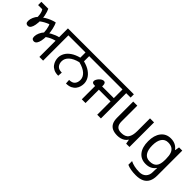

<svg xmlns="http://www.w3.org/2000/svg" viewBox="135 -1670 2959 2959"><g transform="rotate(45 1614.0 -191.0)"><path d="M572 0V-373L584 -356Q549 -348 518 -336Q487 -324 459.5 -308Q432 -292 406 -271L425 -305Q425 -248 416 -203.5Q407 -159 388.5 -133.5Q370 -108 341 -108Q320 -108 306 -120.5Q292 -133 292 -166Q292 -204 310.5 -246Q329 -288 356 -317Q355 -348 349.5 -380Q344 -412 335.5 -438.5Q327 -465 316 -478L348 -473Q315 -463 281 -447Q247 -431 219.5 -413Q192 -395 175 -379L189 -422Q189 -360 180.5 -312.5Q172 -265 153.5 -238.5Q135 -212 104 -212Q83 -212 69.5 -224.5Q56 -237 56 -271Q56 -308 74 -349.5Q92 -391 118 -419Q115 -482 101.5 -516Q88 -550 77 -558L120 -551H-7V-622H144Q154 -602 163.5 -572Q173 -542 179.5 -509Q186 -476 186 -445L173 -456Q185 -471 216.5 -490.5Q248 -510 290 -527.5Q332 -545 374 -554Q384 -537 393 -510.5Q402 -484 409 -453.5Q416 -423 420 -393Q424 -363 424 -339L407 -353Q425 -368 452 -383Q479 -398 513 -411.5Q547 -425 584 -433L572 -405V-622H749V-551H653V0Z M982 0Q923 0 884 -19Q845 -38 822.5 -68Q800 -98 790.5 -131.5Q781 -165 781 -194Q781 -245 807 -292.5Q833 -340 887.5 -378Q942 -416 1026 -438V-551H735V-622H1397V-551H1106V-438Q1191 -416 1245 -378Q1299 -340 1325 -292.5Q1351 -245 1351 -194Q1351 -165 1342 -131.5Q1333 -98 1310.5 -68Q1288 -38 1249 -19Q1210 0 1151 0L1146 -73Q1213 -73 1242 -107Q1271 -141 1271 -195Q1271 -257 1219 -305Q1167 -353 1066 -378Q965 -353 913 -305Q861 -257 861 -195Q861 -141 890.5 -107Q920 -73 987 -73Z M1496 0V-291H1478Q1450 -291 1438.5 -302Q1427 -313 1427 -329Q1427 -347 1437.5 -366.5Q1448 -386 1464.5 -403.5Q1481 -421 1499.5 -431.5Q1518 -442 1534 -442Q1558 -442 1567.5 -425.5Q1577 -409 1577 -387V-362H1832V-551H1383V-622H2009V-551H1913V0H1832V-291H1577V0Z M2535 -536V0H2463L2450 -71H2446Q2429 -43 2402 -25Q2375 -7 2343 1.5Q2311 10 2276 10Q2212 10 2168.5 -10.5Q2125 -31 2103 -74Q2081 -117 2081 -185V-536H2170V-191Q2170 -127 2199 -95Q2228 -63 2289 -63Q2378 -63 2412.5 -113Q2447 -163 2447 -257V-536Z M2895 -546Q2948 -546 2990.5 -526Q3033 -506 3063 -465H3068L3080 -536H3150V9Q3150 85 3124 136.5Q3098 188 3045 214Q2992 240 2910 240Q2852 240 2803.5 231.5Q2755 223 2717 206V125Q2755 145 2806 156Q2857 167 2915 167Q2984 167 3023.5 126.5Q3063 86 3063 16V-5Q3063 -17 3064 -39.5Q3065 -62 3066 -71H3062Q3034 -30 2992.5 -10Q2951 10 2896 10Q2792 10 2733.5 -63Q2675 -136 2675 -267Q2675 -395 2733.5 -470.5Q2792 -546 2895 -546ZM2907 -472Q2840 -472 2803 -418.5Q2766 -365 2766 -266Q2766 -167 2802.5 -114.5Q2839 -62 2909 -62Q2950 -62 2979 -72.5Q3008 -83 3027 -105.5Q3046 -128 3055 -163Q3064 -198 3064 -246V-267Q3064 -340 3047.5 -385Q3031 -430 2996 -451Q2961 -472 2907 -472Z"/></g></svg>

Font: gurmukhi25
Style: Book
Weight: 400
Designer: Jelle Bosma - Monotype Design Team
Foundry: Monotype Imaging Inc.
Version: Version 2.003